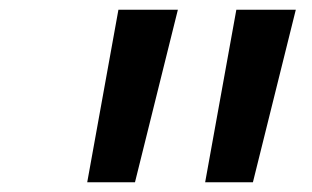

<svg xmlns="http://www.w3.org/2000/svg" viewBox="-20 -820 640 394"><path d="M401 -446 465 -800H587L499 -446ZM159 -446 223 -800H345L257 -446Z"/></svg>

Font: Victor Mono Thin
Style: Italic
Weight: 100
Italic angle: -12°
Monospace: yes
Designer: Rune Bjørnerås
Version: Version 1.561;gftools[0.9.30]